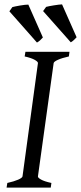

<svg xmlns="http://www.w3.org/2000/svg" viewBox="-20 -850 367 870"><path d="M292 -594.2Q261.2 -587.4 242.7 -579.1Q224.1 -570.8 223.1 -564L151.9 -50.8Q150.9 -44.9 166 -36.4Q181.2 -27.8 212.9 -21L210 0H9.8L13.2 -21Q43.9 -27.8 62.3 -35.9Q80.6 -43.9 82 -50.8L151.9 -564Q152.8 -569.8 137.7 -578.6Q122.6 -587.4 91.8 -594.2L95.2 -615.2H294.9ZM22.5 -798.8 36.1 -817.9Q46.9 -820.8 71 -825Q95.2 -829.1 108.4 -829.1L174.3 -680.2Q168.9 -674.3 162.6 -668.2Q156.2 -662.1 147.5 -657.2ZM175.3 -799.8 189 -818.8Q199.7 -821.8 223.9 -825.7Q248 -829.6 261.2 -830.1L327.1 -681.2Q321.8 -675.3 315.4 -669.2Q309.1 -663.1 300.8 -658.2Z"/></svg>

Font: Akkhara
Style: Italic
Weight: 400
Italic angle: -7°
Designer: J. Victor Gaultney
Version: Version 1.00 June 13, 2006, initial release